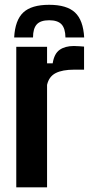

<svg xmlns="http://www.w3.org/2000/svg" viewBox="-20 -800 386 820"><path d="M49.5 0V-600H181V-529.5H205Q211.5 -571 234.8 -587.2Q258 -603.5 295.5 -603.5Q307.5 -603.5 319.2 -602.5Q331 -601.5 339 -601V-502.5H297Q246.5 -502.5 217.8 -487.8Q189 -473 181 -437.5V0ZM190 -779.5Q265 -779.5 300.2 -746.8Q335.5 -714 339.5 -640H259.5Q259 -678.5 242.8 -696Q226.5 -713.5 190 -713.5Q153 -713.5 137 -695.8Q121 -678 121 -640H40.5Q44.5 -714 79.5 -746.8Q114.5 -779.5 190 -779.5Z"/></svg>

Font: Big Shoulders
Style: Bold
Weight: 700
Designer: Patric King
Foundry: XO Type Co
Version: Version 2.002